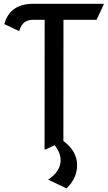

<svg xmlns="http://www.w3.org/2000/svg" viewBox="-20 -757 561 997"><path d="M211.4 19.5 211.9 -654.3H152.8Q94.7 -654.3 80.6 -597.2H75.7L2.4 -631.8Q31.2 -737.3 152.8 -737.3H518.1V-732.4L481.4 -654.3H309.6L309.1 -25.4Q380.4 28.8 380.4 100.6Q380.4 167.5 327.1 219.7H322.3L229.5 175.8Q294.9 133.3 294.9 74.2Q294.9 37.6 264.2 -2.9L216.3 19.5Z"/></svg>

Font: Nova Oval
Style: Book
Weight: 400
Version: Version 2.000